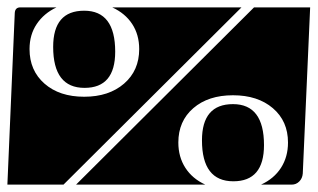

<svg xmlns="http://www.w3.org/2000/svg" viewBox="-20 -510 860 520"><path d="M186 -10 668 -490H820L800 -40Q799 -27 790.5 -18.5Q782 -10 770 -10H687Q722 -26 741 -55.5Q760 -85 760 -124Q760 -182 719 -217Q678 -252 611 -252Q544 -252 503.5 -217Q463 -182 463 -124Q463 -85 482 -55.5Q501 -26 536 -10ZM527 -130Q527 -228 611 -228Q695 -228 695 -117Q695 -19 612 -19Q527 -19 527 -130ZM124 -383Q124 -481 208 -481Q292 -481 292 -370Q292 -272 209 -272Q124 -272 124 -383ZM0 -10 20 -475Q21 -490 35 -490H133Q99 -474 79.5 -445Q60 -416 60 -377Q60 -319 100.5 -283.5Q141 -248 208 -248Q275 -248 316 -283.5Q357 -319 357 -377Q357 -416 338 -445Q319 -474 284 -490H634L152 -10Z"/></svg>

Font: PrimecolorB
Style: Medium
Weight: 500
Designer: gluk
Foundry: gluk
Version: Version 0.672